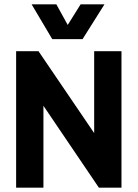

<svg xmlns="http://www.w3.org/2000/svg" viewBox="-20 -873 640 893"><path d="M223 -691 127 -853H242L295 -757L355 -853H466L364 -691ZM440 0 182 -381V0H55V-635H159L418 -254V-635H545V0Z"/></svg>

Font: Gemunu Libre ExtraBold
Style: Regular
Weight: 800
Designer: Puspanada Ekanayake, Sola Matas, Pathum Egodawatta, Kosala Senevirathne
Foundry: mooniak
Version: Version 1.100